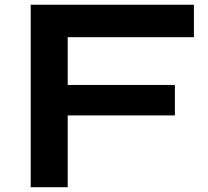

<svg xmlns="http://www.w3.org/2000/svg" viewBox="-20 -783 872 803"><path d="M108.4 0H263.2V-300.3H711.4V-427.7H263.2V-627.4H791V-763.2H108.4Z"/></svg>

Font: Krona One
Style: Regular
Weight: 400
Designer: Yvonne Schüttler
Foundry: Yvonne Schüttler
Version: Version 1.002